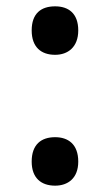

<svg xmlns="http://www.w3.org/2000/svg" viewBox="-20 -573 347 606"><path d="M154 -400C194 -400 227 -424 227 -477C227 -531 196 -553 154 -553C110 -553 80 -531 80 -477C80 -424 110 -400 154 -400ZM154 13C194 13 227 -10 227 -63C227 -118 195 -140 154 -140C110 -140 80 -117 80 -63C80 -11 110 13 154 13Z"/></svg>

Font: Noto Sans Devanagari UI SemiCondensed SemiBold
Style: Regular
Weight: 600
Width: 4
Designer: Jelle Bosma - Monotype Design Team
Foundry: Monotype Imaging Inc.
Version: Version 2.004